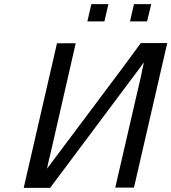

<svg xmlns="http://www.w3.org/2000/svg" viewBox="-20 -903 824 923"><path d="M400 -800 419 -883H501L482 -800ZM605 -800 624 -883H707L687 -800ZM94 0 254 -695H344L220 -153Q220 -152 219 -149Q218 -146 217 -143L206 -92Q255 -158 432 -393.5Q609 -629 657 -696H784L624 -1H534L659 -542Q661 -548 661 -554L672 -603L221 0Z"/></svg>

Font: Coval
Style: Book Italic
Weight: 350
Foundry: Context Ltd
Version: Version 001.000